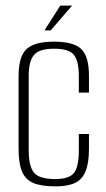

<svg xmlns="http://www.w3.org/2000/svg" viewBox="-20 -653 377 682"><path d="M177 9Q128 9 99.5 -2.5Q71 -14 58.5 -43Q46 -72 46 -125V-382Q46 -453 74.5 -479Q103 -505 172 -505Q241 -505 268.5 -479Q296 -453 296 -384V-324H260V-384Q260 -435 243 -457.5Q226 -480 172 -480Q119 -480 100.5 -457.5Q82 -435 82 -384V-119Q82 -63 100.5 -40Q119 -17 176 -17Q226 -17 243 -39Q260 -61 260 -119V-177H296V-125Q296 -74 284 -44.5Q272 -15 246 -3Q220 9 177 9ZM138 -545 194 -633H236L160 -545Z"/></svg>

Font: Alumni Sans ExtraLight
Style: Regular
Weight: 250
Version: Version 1.018